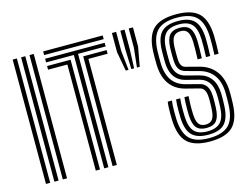

<svg xmlns="http://www.w3.org/2000/svg" viewBox="-97 -867 1357 1038"><g transform="rotate(-15 581.5 -348.0)"><path d="M137.4 0V-696H161.1V0ZM43.2 0V-696H66.8V0ZM90.3 0V-696H113.8V0Z M369.1 0V-634.5H213.9V-655H547.2V-634.5H392.6V0ZM322 0V-593.7H213.9V-614.2H345.5V0ZM416.1 0V-614.2H547.2V-593.7H439.8V0ZM213.9 -675.5V-696H547.2V-675.5Z M681.1 -480.4 692.8 -588.5V-696H716.4V-588.5L696.7 -480.4ZM618.4 -480.4 598.7 -588.5V-696H622.2V-588.5L634 -480.4ZM649.7 -480.4 645.8 -588.5V-696H669.3V-588.5L665.3 -480.4Z M960.4 8.1Q874.6 8.1 834.6 -29.5Q794.6 -67 791.1 -156.3Q790.5 -171.9 790.4 -191.9Q790.4 -211.9 791.3 -230.3Q792.2 -248.7 794.1 -259.4H817.5Q815.9 -249 815 -232.8Q814.1 -216.6 814 -197Q813.9 -177.5 814.6 -156.9Q817.7 -79.8 851 -45.3Q884.3 -10.8 960.4 -10.8Q1033.2 -10.8 1068.8 -43.4Q1104.3 -76 1107.6 -157.1Q1108.2 -175 1108.6 -193.5Q1109.1 -212 1108.4 -228.8Q1106.1 -289.9 1078.7 -325.7Q1051.3 -361.6 1003.1 -374.6L928.2 -394.9Q914.4 -398.7 904.3 -407Q894.2 -415.4 888.6 -430.3Q883 -445.1 882.2 -467.8Q881.6 -489.3 881.6 -503Q881.6 -516.7 882.2 -537Q884.2 -585.7 901.9 -607.2Q919.6 -628.6 960.2 -628.6Q997.5 -628.6 1014.9 -607.8Q1032.3 -587 1034.3 -537.1Q1034.8 -524.1 1034.4 -494.8Q1034 -465.5 1032.8 -438.4H1009.3Q1010.5 -465.6 1010.9 -493.8Q1011.2 -521.9 1010.7 -536.2Q1009.1 -576.3 997.3 -592.9Q985.5 -609.6 960.2 -609.6Q933 -609.6 920.1 -592.9Q907.3 -576.3 905.7 -536.1Q905.2 -517.5 905.2 -502.1Q905.2 -486.6 905.7 -468.6Q906.3 -452 909.7 -441.4Q913.2 -430.9 919.4 -425.1Q925.6 -419.3 934.2 -417L1008.5 -397.6Q1065.5 -382.8 1097.3 -340.9Q1129.2 -299 1131.9 -229.9Q1132.3 -219.6 1132.2 -206.9Q1132.2 -194.1 1131.9 -181Q1131.5 -167.9 1131.1 -156.1Q1127.4 -67.9 1087.6 -29.9Q1047.9 8.1 960.4 8.1ZM960.4 -29.7Q898.2 -29.7 869.5 -59.2Q840.8 -88.6 838.1 -157.9Q837.6 -174.6 837.6 -194.2Q837.6 -213.7 838.4 -231.3Q839.2 -248.9 840.7 -259.4H863.9Q862.7 -247.7 861.9 -231.6Q861.2 -215.4 861 -196.6Q860.9 -177.8 861.7 -157.8Q864.1 -99.3 887 -73.9Q910 -48.5 960.4 -48.5Q1010.6 -48.5 1034.3 -73.7Q1058.1 -98.9 1060.5 -159.1Q1060.8 -169.3 1061.1 -177.9Q1061.4 -186.5 1061.5 -194.4Q1061.5 -202.2 1061.5 -210.3Q1061.4 -218.3 1061.1 -227Q1059.4 -271.6 1041.5 -296.2Q1023.6 -320.9 992.1 -329L916.3 -348.5Q890.9 -355.2 873.1 -370.5Q855.2 -385.8 845.6 -409.8Q835.9 -433.8 834.9 -466.3Q834.4 -485.5 834.5 -503.9Q834.7 -522.3 835.1 -539Q837.8 -607.3 866.8 -636.8Q895.8 -666.3 960.2 -666.3Q1022.4 -666.3 1050.4 -636.8Q1078.5 -607.3 1081.3 -538.7Q1081.8 -524.1 1081.5 -494Q1081.1 -463.9 1079.9 -438.4H1056.4Q1057.6 -462.3 1058 -491.5Q1058.5 -520.7 1057.8 -538.1Q1055.6 -596.9 1032.9 -622.2Q1010.2 -647.5 960.2 -647.5Q907 -647.5 883.9 -621.6Q860.8 -595.7 858.6 -537.8Q858 -517.5 858.1 -503.6Q858.1 -489.8 858.6 -467.1Q859.5 -439.4 867.1 -419.9Q874.7 -400.4 888.6 -388.5Q902.5 -376.5 922.3 -371.4L997.5 -351.9Q1037.6 -341.5 1060.3 -310.7Q1083 -279.8 1084.8 -228Q1085.2 -218.4 1085.2 -208.9Q1085.1 -199.4 1084.9 -187.4Q1084.6 -175.4 1083.8 -157.6Q1081 -91.8 1053.6 -60.7Q1026.2 -29.7 960.4 -29.7ZM960.4 -67.4Q922.1 -67.4 904.6 -88.7Q887 -110.1 885.2 -159.7Q884.6 -175.2 884.7 -193.4Q884.7 -211.7 885.4 -229.2Q886.1 -246.7 887.2 -259.4H910.5Q908.9 -238.3 908.3 -212.5Q907.7 -186.7 908.7 -160Q910.4 -119.5 922.6 -103Q934.8 -86.4 960.4 -86.4Q987.7 -86.4 999.8 -104.1Q1011.9 -121.8 1013.4 -161.2Q1014 -174.9 1014.3 -186Q1014.5 -197.2 1014.6 -206.6Q1014.6 -216.1 1014.2 -224.8Q1013.2 -250.9 1004.9 -265.1Q996.7 -279.4 981.1 -283.2L904.4 -303Q866.3 -312.8 840.8 -334.9Q815.4 -357.1 802.2 -390.1Q789.1 -423.1 787.9 -464.9Q787.3 -484 787.4 -504.5Q787.6 -525 788 -540.7Q791.4 -628.3 831.4 -666.2Q871.5 -704.1 960.2 -704.1Q1046.8 -704.1 1085.9 -666.2Q1124.9 -628.3 1128.3 -540.6Q1129 -522.3 1128.5 -491.9Q1128.1 -461.6 1126.8 -438.4H1103.4Q1104.6 -461.9 1105.1 -492.1Q1105.6 -522.4 1104.9 -539.5Q1101.8 -618 1068.2 -651.6Q1034.6 -685.2 960.2 -685.2Q882.7 -685.2 848.6 -651.1Q814.6 -617.1 811.6 -539.9Q811.1 -524.4 811 -505.3Q810.8 -486.2 811.4 -465.7Q812.6 -428.9 823.7 -400.5Q834.7 -372.1 856.3 -353.3Q877.9 -334.4 910.5 -325.8L986.5 -306Q1002 -302.2 1013 -292.6Q1024.1 -283 1030.4 -266.7Q1036.8 -250.3 1037.6 -226.2Q1037.9 -215 1038 -205.9Q1038.1 -196.8 1037.7 -186.2Q1037.4 -175.6 1036.8 -159.6Q1035 -112.6 1018.2 -90Q1001.4 -67.4 960.4 -67.4Z"/></g></svg>

Font: Big Shoulders Inline Display SC Thin
Style: Regular
Weight: 100
Designer: Patric King
Foundry: XO Type Co
Version: Version 2.002